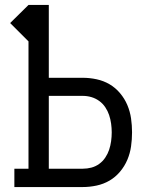

<svg xmlns="http://www.w3.org/2000/svg" viewBox="-20 -755 640 775"><path d="M38 0V-74H95V-588L21 -662L95 -735H177V-441H314Q342 -441 370 -435Q398 -429 422 -415Q446 -401 464.5 -379Q483 -357 494 -331Q505 -305 509 -277Q513 -249 513 -221Q513 -192 509 -164Q505 -136 494 -110Q483 -84 464.5 -62Q446 -40 422 -26Q398 -12 370 -6Q342 0 314 0ZM314 -74Q332 -74 349 -78.5Q366 -83 380.5 -93.5Q395 -104 405 -119Q415 -134 420.5 -150.5Q426 -167 428.5 -185Q431 -203 431 -221Q431 -238 428.5 -256Q426 -274 420.5 -290.5Q415 -307 405 -322Q395 -337 380.5 -347.5Q366 -358 349 -363Q332 -368 314 -368H177V-74Z"/></svg>

Font: Iosevka Curly Slab Extended
Style: Regular
Weight: 400
Width: 7
Monospace: yes
Designer: Belleve Invis
Foundry: Belleve Invis
Version: Version 11.1.0; ttfautohint (v1.8.3)